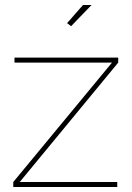

<svg xmlns="http://www.w3.org/2000/svg" viewBox="-20 -750 528 770"><path d="M265.1 -645 249 -657.2 313 -730H347.2ZM33.2 -20 429.2 -499H38.1V-519H454.1V-499L59.1 -20H450.2V0H33.2Z"/></svg>

Font: Rawline Thin
Style: Regular
Weight: 250
Designer: Matt McInerney, Pablo Impallari, Rodrigo Fuenzalida
Foundry: Matt McInerney, Pablo Impallari, Rodrigo Fuenzalida
Version: Version 4.020;PS 004.020;hotconv 1.0.88;makeotf.lib2.5.64775